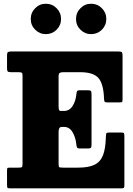

<svg xmlns="http://www.w3.org/2000/svg" viewBox="-20 -1032 730 1052"><path d="M81 -636.5H40Q25.5 -636.5 22 -641Q18.5 -645.5 18.5 -659.5V-728Q18.5 -743.5 23.8 -746.8Q29 -750 43.5 -750H629Q644 -750 647.8 -745.5Q651.5 -741 651.5 -726V-490.5Q651.5 -476.5 649.5 -473.8Q647.5 -471 633.5 -471H566.5Q555 -471 552.8 -476Q550.5 -481 550 -491Q547.5 -571.5 519.8 -604Q492 -636.5 418.5 -636.5H328Q314 -636.5 307.5 -632.8Q301 -629 301 -613.5V-451Q301 -435 303.5 -429.5Q306 -424 314.5 -424H329.5Q360.5 -424 377.8 -451.2Q395 -478.5 398.5 -516Q399.5 -527 402.5 -532.2Q405.5 -537.5 415 -537.5H460Q474 -537.5 477.8 -533.8Q481.5 -530 481.5 -516V-239.5Q481.5 -226.5 478.2 -222.5Q475 -218.5 462 -218.5H418Q405.5 -218.5 402.2 -224.2Q399 -230 398 -242.5Q394.5 -279 377.5 -307.8Q360.5 -336.5 331.5 -336.5H318Q301 -336.5 301 -309.5V-134Q301 -117.5 305.8 -115.5Q310.5 -113.5 326.5 -113.5H408.5Q466.5 -113.5 498.8 -129.8Q531 -146 544.8 -182.5Q558.5 -219 560 -280.5Q560.5 -297.5 562.8 -301.8Q565 -306 582 -306H641.5Q656.5 -306 659 -302.2Q661.5 -298.5 661.5 -284V-19Q661.5 -5 658.2 -2.5Q655 0 641 0H42Q28 0 23.2 -1.5Q18.5 -3 18.5 -18V-98Q18.5 -110 21.5 -111.8Q24.5 -113.5 36.5 -113.5H80Q97 -113.5 100.2 -116.5Q103.5 -119.5 103.5 -136.5V-617Q103.5 -630.5 99.2 -633.5Q95 -636.5 81 -636.5ZM479.5 -845Q445 -845 420.8 -869.2Q396.5 -893.5 396.5 -928Q396.5 -962.5 420.8 -987Q445 -1011.5 479.5 -1011.5Q514 -1011.5 538.2 -987Q562.5 -962.5 562.5 -928Q562.5 -893.5 538.2 -869.2Q514 -845 479.5 -845ZM231.5 -845Q197 -845 172.8 -869.2Q148.5 -893.5 148.5 -928Q148.5 -962.5 172.8 -987Q197 -1011.5 231.5 -1011.5Q266 -1011.5 290.2 -987Q314.5 -962.5 314.5 -928Q314.5 -893.5 290.2 -869.2Q266 -845 231.5 -845Z"/></svg>

Font: Besley* Narrow Heavy
Style: Regular
Weight: 800
Width: 4
Designer: Owen Earl
Foundry: indestructible type*
Version: Version 3.000; ttfautohint (v1.8.3)